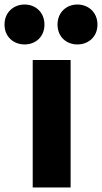

<svg xmlns="http://www.w3.org/2000/svg" viewBox="-94 -810 452 851"><path d="M103 -701C103 -646 63 -613 15 -613C-33 -613 -74 -646 -74 -701C-74 -756 -33 -790 15 -790C63 -790 103 -756 103 -701ZM338 -701C338 -646 297 -613 249 -613C201 -613 161 -646 161 -701C161 -756 201 -790 249 -790C297 -790 338 -756 338 -701ZM219 -544V21H51V-544Z"/></svg>

Font: Repo ExtraBold
Style: Bold
Weight: 700
Designer: Stefan Peev
Foundry: Context Ltd
Version: Version 1.502